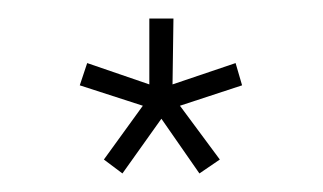

<svg xmlns="http://www.w3.org/2000/svg" viewBox="-20 -731 348 207"><path d="M92 -559 134 -617 66 -639 74 -663 141 -640V-711H167L166 -640L234 -663L241 -639L174 -617L217 -559L195 -544L154 -603L112 -544Z"/></svg>

Font: Raleway ExtraLight
Style: Regular
Weight: 200
Designer: Matt McInerney, Pablo Impallari, Rodrigo Fuenzalida
Foundry: Matt McInerney, Pablo Impallari, Rodrigo Fuenzalida
Version: Version 4.026